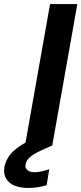

<svg xmlns="http://www.w3.org/2000/svg" viewBox="-97 -720 403 951"><path d="M27 0 151 -700H286L162 0ZM42 211Q5 211 -23.5 200Q-52 189 -66.5 165Q-81 141 -75 105Q-69 78 -52 53Q-35 28 0.5 4Q36 -20 95 -43L144 -63L163 0L107 25Q68 43 50.5 59Q33 75 30 93Q26 111 38 122Q50 133 73 133Q89 133 108 129Q127 125 147 118L134 197Q113 204 89.5 207.5Q66 211 42 211Z"/></svg>

Font: DM Sans 10pt
Style: Bold Italic
Weight: 700
Italic angle: -10°
Version: Version 4.004;gftools[0.9.30]